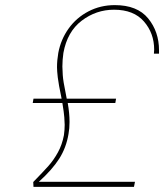

<svg xmlns="http://www.w3.org/2000/svg" viewBox="-20 -731 642 751"><path d="M248 -207Q239 -153 211.5 -110Q184 -67 132 -20H508L504 0H111L110 -19Q149 -59 169.5 -82Q190 -105 206.5 -135Q223 -165 230 -202Q233 -223 233 -243Q233 -253 231.5 -272.5Q230 -292 224 -328H108L111 -345H221Q209 -402 206 -428Q203 -454 203 -468Q203 -495 208 -524Q218 -577 248.5 -619.5Q279 -662 326 -686.5Q373 -711 429 -711Q517 -711 559.5 -659Q602 -607 602 -534Q602 -528 602 -521H582Q583 -529 583 -537Q583 -601 543 -647Q503 -693 426 -693Q356 -693 299.5 -650Q243 -607 228 -524Q224 -496 224 -471Q224 -460 225.5 -437Q227 -414 237 -366Q240 -352 241 -345H434L431 -328H245Q252 -288 252 -254Q252 -229 248 -207Z"/></svg>

Font: Fz Poppins Thin
Style: Italic
Weight: 100
Italic angle: -10°
Designer: Ninad Kale (Devanagari), Jonny Pinhorn (Latin)
Foundry: Indian Type Foundry
Version: Vit hóa bi Vntype.Com & FontZin.Com